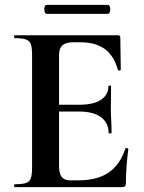

<svg xmlns="http://www.w3.org/2000/svg" viewBox="-20 -770 592 790"><path d="M483 0H41Q38 0 38 -6Q38 -12 41 -12Q72 -12 87 -17Q102 -22 107 -37Q112 -52 112 -81V-544Q112 -573 107 -587.5Q102 -602 87 -607.5Q72 -613 41 -613Q38 -613 38 -619Q38 -625 41 -625H465Q475 -625 475 -616L477 -483Q477 -481 472 -480Q467 -479 465 -482Q449 -541 411 -568.5Q373 -596 311 -596H281Q261 -596 248 -590.5Q235 -585 229 -573Q223 -561 223 -543V-85Q223 -66 228 -53Q233 -40 243 -34Q253 -28 269 -28H302Q380 -28 427 -60Q474 -92 496 -159Q497 -162 502.5 -160.5Q508 -159 508 -157Q504 -128 501 -88.5Q498 -49 498 -15Q498 0 483 0ZM427 -223Q427 -264 396 -287.5Q365 -311 305 -311H170V-339H306Q365 -339 395.5 -359.5Q426 -380 426 -415Q426 -418 431.5 -418Q437 -418 437 -415Q437 -382 436.5 -363.5Q436 -345 436 -325Q436 -300 437.5 -276Q439 -252 439 -223Q439 -221 433 -221Q427 -221 427 -223ZM172 -713Q166 -713 163.5 -722.5Q161 -732 163.5 -741Q166 -750 172 -750H423Q430 -750 432.5 -741Q435 -732 432.5 -722.5Q430 -713 423 -713Z"/></svg>

Font: Cormorant Garamond Light
Style: Bold
Weight: 700
Version: Version 4.001